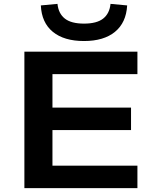

<svg xmlns="http://www.w3.org/2000/svg" viewBox="-20 -972 801 992"><path d="M106 0V-705H690V-589H251V-416H657V-300H251V-116H690V0ZM414 -760Q311 -760 253 -807.5Q195 -855 191 -944L277 -952Q282 -902 315 -876Q348 -850 414 -850Q480 -850 513 -876Q546 -902 551 -952L637 -944Q632 -855 574 -807.5Q516 -760 414 -760Z"/></svg>

Font: Nunito Sans 10pt Expanded
Style: Bold
Weight: 700
Width: 7
Designer: Vernon Adams
Foundry: Vernon Adams
Version: Version 3.101;gftools[0.9.27]